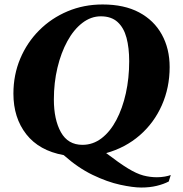

<svg xmlns="http://www.w3.org/2000/svg" viewBox="-20 -690 819 859"><path d="M612 149Q575 149 517.5 136.5Q460 124 394.5 92.5Q329 61 265 4Q155 -16 97.5 -89.5Q40 -163 40 -271Q40 -355 70.5 -427.5Q101 -500 155.5 -554.5Q210 -609 282.5 -639.5Q355 -670 439 -670Q536 -670 602.5 -634.5Q669 -599 704 -535.5Q739 -472 739 -390Q739 -298 704 -219Q669 -140 605 -84.5Q541 -29 455 -5Q514 40 552.5 63.5Q591 87 621 95Q651 103 682 103Q700 103 717 100Q734 97 744 93L735 122Q712 134 681 141.5Q650 149 612 149ZM349 -42Q396 -42 434.5 -71.5Q473 -101 500.5 -153Q528 -205 543 -272.5Q558 -340 558 -416Q558 -476 546 -521Q534 -566 506 -591.5Q478 -617 431 -617Q387 -617 348.5 -587.5Q310 -558 281.5 -506Q253 -454 237 -387Q221 -320 221 -245Q221 -155 252.5 -98.5Q284 -42 349 -42Z"/></svg>

Font: Spectral SC ExtraBold
Style: Italic
Weight: 800
Italic angle: -10°
Designer: Jean-Baptiste Levee
Foundry: Production Type
Version: Version 2.001